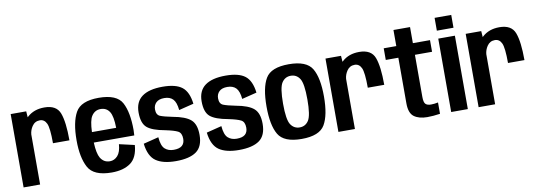

<svg xmlns="http://www.w3.org/2000/svg" viewBox="-58 -1145 4309 1534"><g transform="rotate(-10 2096.0 -378.5)"><path d="M326 -307Q326 -431 308.2 -468.2Q290.5 -505.5 254 -505.5Q213.5 -505.5 190.5 -471Q170.5 -441 167.5 -406.5V0H33.5V-595H159.5L163 -546Q166 -549 169.5 -552Q223 -600.5 307 -600.5Q405 -600.5 432.2 -528.5Q459.5 -456.5 459.5 -307Z M749 5Q602.5 5 559 -76.2Q515.5 -157.5 515.5 -296.5Q515.5 -443 559.5 -522Q603.5 -601 747.5 -601Q894.5 -601 936.5 -522Q978.5 -443 978.5 -299.5Q978.5 -275 976.5 -255.5H648Q652 -166 673.5 -130Q700 -86 749.5 -86Q786 -86 812.5 -115.2Q839 -144.5 843.5 -208L967.5 -179.5Q959.5 -78 902 -36.5Q844.5 5 749 5ZM648 -340.5H844.5Q843 -434.5 820 -471Q795.5 -510 747.5 -510Q700.5 -510 674 -469Q651.5 -435 648 -340.5Z M1269.5 4.5Q1165.5 4.5 1108.8 -34.2Q1052 -73 1039.5 -177L1163 -208Q1168.5 -137.5 1196.2 -112.5Q1224 -87.5 1267.5 -87.5Q1313.5 -87.5 1335.2 -106.2Q1357 -125 1357 -161Q1357 -208.5 1327.5 -223.8Q1298 -239 1227.5 -253.5Q1123.5 -272 1082.8 -307.2Q1042 -342.5 1042 -430Q1042 -516 1099 -557.8Q1156 -599.5 1265.5 -599.5Q1372.5 -599.5 1423.2 -560Q1474 -520.5 1485.5 -423L1365 -393Q1359 -456 1334.2 -482Q1309.5 -508 1263.5 -508Q1220 -508 1197.8 -486.5Q1175.5 -465 1175.5 -431Q1175.5 -386.5 1206.2 -374.2Q1237 -362 1304.5 -348.5Q1406 -330.5 1448.5 -293.2Q1491 -256 1491 -169.5Q1491 -75 1435.5 -35.2Q1380 4.5 1269.5 4.5Z M1781 4.5Q1677 4.5 1620.2 -34.2Q1563.5 -73 1551 -177L1674.5 -208Q1680 -137.5 1707.8 -112.5Q1735.5 -87.5 1779 -87.5Q1825 -87.5 1846.8 -106.2Q1868.5 -125 1868.5 -161Q1868.5 -208.5 1839 -223.8Q1809.5 -239 1739 -253.5Q1635 -272 1594.2 -307.2Q1553.5 -342.5 1553.5 -430Q1553.5 -516 1610.5 -557.8Q1667.5 -599.5 1777 -599.5Q1884 -599.5 1934.8 -560Q1985.5 -520.5 1997 -423L1876.5 -393Q1870.5 -456 1845.8 -482Q1821 -508 1775 -508Q1731.5 -508 1709.2 -486.5Q1687 -465 1687 -431Q1687 -386.5 1717.8 -374.2Q1748.5 -362 1816 -348.5Q1917.5 -330.5 1960 -293.2Q2002.5 -256 2002.5 -169.5Q2002.5 -75 1947 -35.2Q1891.5 4.5 1781 4.5Z M2290 4.5Q2146 4.5 2101.5 -71.5Q2057 -147.5 2057 -299Q2057 -451 2101.5 -526.2Q2146 -601.5 2290 -601.5Q2434 -601.5 2478.5 -526.2Q2523 -451 2523 -299Q2523 -147.5 2478.5 -71.5Q2434 4.5 2290 4.5ZM2290 -89Q2336.5 -89 2362.5 -129Q2388.5 -169 2388.5 -298.5Q2388.5 -428 2362.5 -468Q2336.5 -508 2290 -508Q2243.5 -508 2217.2 -468Q2191 -428 2191 -298.5Q2191 -169 2217.2 -129Q2243.5 -89 2290 -89Z M2880 -307Q2880 -431 2862.2 -468.2Q2844.5 -505.5 2808 -505.5Q2767.5 -505.5 2744.5 -471Q2724.5 -441 2721.5 -406.5V0H2587.5V-595H2713.5L2717 -546Q2720 -549 2723.5 -552Q2777 -600.5 2861 -600.5Q2959 -600.5 2986.2 -528.5Q3013.5 -456.5 3013.5 -307Z M3308 7Q3241 7 3201.5 -21.8Q3162 -50.5 3162 -130V-500.5H3060V-595H3162V-725.5H3296.5V-595H3435.5V-500.5H3296.5V-159Q3296.5 -114 3310.8 -100.5Q3325 -87 3354 -87Q3381 -87 3412 -93.5V-1.5Q3355 7 3308 7Z M3502.5 0V-595.5H3637.5V0ZM3502.5 -764H3637.5V-660H3502.5Z M4017.5 -307Q4017.5 -431 3999.8 -468.2Q3982 -505.5 3945.5 -505.5Q3905 -505.5 3882 -471Q3862 -441 3859 -406.5V0H3725V-595H3851L3854.5 -546Q3857.5 -549 3861 -552Q3914.5 -600.5 3998.5 -600.5Q4096.5 -600.5 4123.8 -528.5Q4151 -456.5 4151 -307Z"/></g></svg>

Font: Anybody SemiBold
Style: Regular
Weight: 600
Designer: Tyler Finck
Foundry: Etcetera Type Company
Version: Version 1.010; ttfautohint (v1.8.3) -l 8 -r 50 -G 200 -x 14 